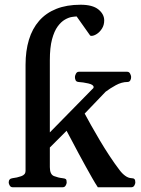

<svg xmlns="http://www.w3.org/2000/svg" viewBox="-20 -787 594 807"><path d="M33.2 0Q24.9 0 20.8 -7.3Q16.6 -14.6 16.6 -20Q16.6 -36.1 32.7 -38.1Q50.8 -40 69.1 -46.4Q87.4 -52.7 87.4 -68.4V-514.6Q87.4 -573.2 101.6 -619.9Q115.7 -666.5 144.5 -699.5Q173.3 -732.4 216.8 -749.8Q260.3 -767.1 318.8 -767.1Q369.1 -767.1 393.6 -747.3Q418 -727.5 418 -701.2Q418 -681.6 408.7 -667Q399.4 -652.3 387 -644.3Q374.5 -636.2 364.3 -636.2Q362.8 -636.2 361.3 -636.7Q359.9 -637.2 358.9 -637.7L302.2 -717.8Q294.9 -717.8 281.5 -715.6Q268.1 -713.4 252.4 -704.3Q236.8 -695.3 222.4 -675.8Q208 -656.2 198.7 -621.8Q189.5 -587.4 189.5 -533.7V-230.5L366.7 -411.1Q373.5 -416 373.5 -420.9Q373.5 -431.2 351.1 -436.3Q328.6 -441.4 310.1 -442.4Q300.8 -443.4 297.9 -449.5Q294.9 -455.6 294.9 -463.4Q294.9 -468.8 299.1 -477.1Q303.2 -485.4 311.5 -485.4H514.6Q522.9 -485.4 527.1 -477.1Q531.2 -468.8 531.2 -463.4Q531.2 -454.6 527.3 -448.5Q523.4 -442.4 515.1 -442.4Q491.7 -442.4 467 -429Q442.4 -415.5 423.8 -401.4L335.9 -309.6Q346.7 -289.6 363 -260.3Q379.4 -231 399.4 -197.3Q419.4 -163.6 440.7 -131.3Q461.9 -99.1 482.4 -72.3Q493.7 -57.1 506.6 -47.9Q519.5 -38.6 532.7 -38.1Q541 -38.1 544.9 -34.4Q548.8 -30.8 548.8 -20Q548.8 -14.6 544.7 -7.3Q540.5 0 532.2 0H391.1Q380.4 -16.1 367.2 -39.3Q354 -62.5 339.4 -88.9Q324.7 -115.2 310.3 -142.3Q295.9 -169.4 283 -193.8Q270 -218.3 259.8 -237.3L189.5 -167V-84.5Q189.5 -53.7 207 -46.9Q224.6 -40 242.7 -38.1Q252.9 -37.1 256.6 -34.2Q260.3 -31.2 260.3 -20Q260.3 -14.6 256.1 -7.3Q252 0 243.7 0Z"/></svg>

Font: Gelasio Medium
Style: Regular
Weight: 500
Designer: Eben Sorkin
Foundry: Eben Sorkin
Version: Version 1.008